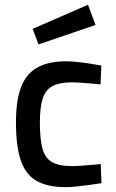

<svg xmlns="http://www.w3.org/2000/svg" viewBox="-20 -765 480 796"><path d="M253.1 10.9Q175.7 10.9 130.3 -15.9Q84.8 -42.6 65.5 -101.8Q46.2 -161 46.2 -257.2Q46.2 -347.7 67.1 -403.3Q88.1 -458.9 134.5 -484.9Q181 -510.9 255 -510.9Q273.4 -510.9 299.6 -508.1Q325.8 -505.4 352.8 -501.3Q379.9 -497.2 400.1 -493.4L396.8 -414.9Q379.8 -416.9 357.8 -418.8Q335.8 -420.7 314.6 -422.2Q293.4 -423.7 279.4 -423.7Q225.5 -423.7 196.5 -407.4Q167.5 -391.1 156.4 -354.6Q145.3 -318 145.3 -257.2Q145.3 -190.1 155.6 -150.4Q165.9 -110.8 194.7 -93.6Q223.5 -76.3 280.1 -76.3Q294.1 -76.3 314.9 -77.8Q335.8 -79.3 358.2 -81.3Q380.5 -83.3 397.5 -84.7L400.8 -5.6Q379.7 -2.4 352 1.5Q324.3 5.4 297.9 8.1Q271.5 10.9 253.1 10.9ZM139.7 -580.8 115.3 -645.4 344.9 -745.2 376 -661.5Z"/></svg>

Font: Titillium Web SemiBold
Style: Regular
Weight: 600
Designer: Mohamed Gaber, Accademia di Belle Arti di Urbino
Foundry: Kief Type Foundry, Accademia di Belle Arti di Urbino
Version: Version 3.000; ttfautohint (v1.8.4)